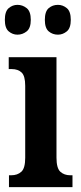

<svg xmlns="http://www.w3.org/2000/svg" viewBox="-24 -772 334 792"><path d="M13 0V-49H22Q48 -49 64 -63.5Q80 -78 80 -121V-418Q80 -459 65 -473Q50 -487 25 -487H12V-536H209V-122Q209 -78 225 -63.5Q241 -49 266 -49H275V0ZM215 -629Q193 -629 177 -642.5Q161 -656 161 -690Q161 -725 177 -738.5Q193 -752 215 -752Q235 -752 251.5 -738.5Q268 -725 268 -690Q268 -656 251.5 -642.5Q235 -629 215 -629ZM48 -629Q28 -629 12 -642.5Q-4 -656 -4 -690Q-4 -725 12 -738.5Q28 -752 48 -752Q69 -752 86 -738.5Q103 -725 103 -690Q103 -656 86 -642.5Q69 -629 48 -629Z"/></svg>

Font: Noto Serif Thai ExtraCondensed
Style: Bold
Weight: 700
Width: 2
Designer: Monotype Design Team
Foundry: Monotype Imaging Inc.
Version: Version 2.002; ttfautohint (v1.8.4.7-5d5b)